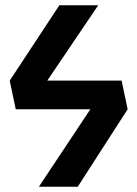

<svg xmlns="http://www.w3.org/2000/svg" viewBox="-20 -711 523 731"><path d="M160 -404 354 -691H206L17 -404L40 -295H324L128 0H276L466 -295L443 -404Z"/></svg>

Font: Fira Sans Medium
Style: Regular
Weight: 500
Designer: Carrois Corporate & Edenspiekermann AG
Foundry: Carrois Corporate GbR & Edenspiekermann AG
Version: Version 4.203